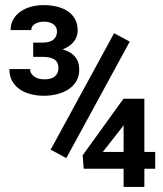

<svg xmlns="http://www.w3.org/2000/svg" viewBox="-20 -735 640 755"><path d="M240.7 -113.3 179.2 -146.5 428.7 -604.5 490.2 -571.3ZM547.7 -137.6H590.3V-71.6H547.7V0H466V-71.6H309.1L305.1 -124.4L465.5 -346.7H547.7ZM384.2 -137.6H466V-243.5L460.7 -235.1ZM110.5 -567.6H148.7Q176.9 -567.6 190.5 -579.5Q204.1 -591.4 204.1 -610.7Q204.1 -618.6 201.3 -625.6Q198.4 -632.7 192.2 -637.9Q186.1 -643.2 176.4 -646.5Q166.8 -649.8 153.1 -649.8Q131.6 -649.8 117.3 -641Q103 -632.2 103 -616.9H21.7Q21.7 -640.1 32.1 -658.4Q42.4 -676.6 60 -689.1Q77.5 -701.7 101.1 -708.3Q124.6 -714.9 150.9 -714.9Q180.8 -714.9 205.6 -708.5Q230.5 -702.1 248.3 -689.6Q266.1 -677.1 275.7 -658.4Q285.4 -639.7 285.4 -615.5Q285.4 -590 269.8 -570.7Q254.2 -551.4 226.1 -540.8Q258.2 -532 274.9 -512.3Q291.6 -492.5 291.6 -460.4Q291.6 -435.8 280.8 -416.9Q270 -398 251.1 -385Q232.2 -372.1 206.5 -365.3Q180.8 -358.4 150.9 -358.4Q126.3 -358.4 102.2 -364.4Q78 -370.3 59.1 -382.8Q40.2 -395.4 28.5 -415.4Q16.9 -435.4 16.9 -463.5H98.2Q98.2 -446.8 113.4 -434.9Q128.5 -423 154.9 -423Q183 -423 196.4 -435.4Q209.8 -447.7 209.8 -466.1Q209.8 -491.2 193.8 -501.3Q177.7 -511.4 148.7 -511.4H110.5Z"/></svg>

Font: Roboto Mono
Style: Regular
Weight: 500
Designer: Google
Version: Version 2.000986; 2015; ttfautohint (v1.3)